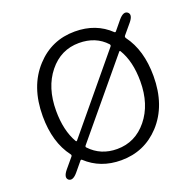

<svg xmlns="http://www.w3.org/2000/svg" viewBox="-104 -659 803 785"><g transform="rotate(-20 297.0 -266.5)"><path d="M105 -2Q82 25 66 13Q51 0 74 -28L110 -71Q114 -76 110 -81Q56 -152 56 -266Q56 -395 128 -473Q196 -547 297 -547Q389 -547 449 -489Q453 -486 456 -490L489 -530Q512 -557 528 -545Q544 -532 521 -504L485 -461Q481 -456 485 -450Q538 -379 538 -266Q538 -138 466 -60Q398 13 297 13Q207 13 146 -44Q142 -47 139 -43ZM297 -36Q376 -36 428 -100Q480 -164 480 -264Q480 -351 446 -407Q443 -411 440 -407L180 -94Q176 -89 180 -85Q226 -36 297 -36ZM148 -125Q151 -121 154 -125L414 -439Q418 -444 414 -449Q370 -497 297 -497Q218 -497 166.5 -433Q115 -369 115 -268Q115 -182 148 -125Z"/></g></svg>

Font: Resource Han Rounded KR Light
Style: Regular
Weight: 300
Designer: Cyano Hao (round all glyphs); Ryoko NISHIZUKA 西塚涼子 (kana, bopomofo & ideographs); Paul D. Hunt (Latin, Greek & Cyrillic)
Foundry: Cyano Hao
Version: 0.990